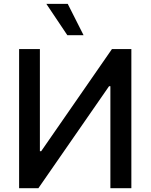

<svg xmlns="http://www.w3.org/2000/svg" viewBox="-20 -984 787 1004"><path d="M79.9 -727.3V0H180.8L550.4 -533.4H557.2V0H666.9V-727.3H565.3L195.3 -193.2H188.6V-727.3ZM416.9 -800.1H332L222.3 -963.8H334.2Z"/></svg>

Font: Inter UI Medium
Style: Regular
Weight: 500
Designer: Rasmus Andersson
Foundry: rsms
Version: 3.2;8d6f07862